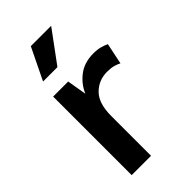

<svg xmlns="http://www.w3.org/2000/svg" viewBox="-217 -758 821 821"><g transform="rotate(-45 193.0 -347.5)"><path d="M62 0V-475H153L168 -386Q185 -427 222 -455.5Q259 -484 314 -484Q338 -484 356 -479Q374 -474 386 -468L366 -372Q355 -378 339 -382.5Q323 -387 300 -387Q249 -387 214 -352Q179 -317 179 -241V0ZM164 -551H77L147 -695H270Z"/></g></svg>

Font: Mukta Mahee SemiBold
Style: Regular
Weight: 600
Designer: Shuchita Grover, Noopur Datye, Girish Dalvi, Yashodeep Gholap
Foundry: Ek Type
Version: Version 2.538;PS 1.000;hotconv 16.6.51;makeotf.lib2.5.65220;